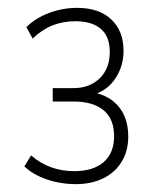

<svg xmlns="http://www.w3.org/2000/svg" viewBox="-20 -729 400 488"><path d="M173 -261Q134 -261 99 -273Q64 -285 42 -306L59 -334Q82 -314 109.5 -304Q137 -294 169 -294Q217 -294 243.5 -317Q270 -340 270 -383Q270 -427 243 -449Q216 -471 167 -471H114V-505H166Q208 -505 233.5 -530Q259 -555 259 -597Q259 -636 236.5 -655.5Q214 -675 172 -675Q140 -675 113.5 -664.5Q87 -654 63 -631L47 -660Q70 -683 104.5 -696Q139 -709 176 -709Q232 -709 263 -679.5Q294 -650 294 -600Q294 -562 274.5 -531.5Q255 -501 222 -490V-493Q249 -487 268 -471.5Q287 -456 296.5 -433.5Q306 -411 306 -382Q306 -345 289 -317.5Q272 -290 242 -275.5Q212 -261 173 -261Z"/></svg>

Font: Nunito Sans 10pt Condensed ExtraLight
Style: Regular
Weight: 250
Width: 3
Designer: Vernon Adams
Foundry: Vernon Adams
Version: Version 3.101;gftools[0.9.27]